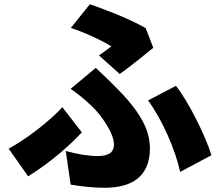

<svg xmlns="http://www.w3.org/2000/svg" viewBox="-20 -831 1040 908"><path d="M448 -569 546 -481C588 -510 677 -582 705 -605L669 -698C596 -740 491 -781 405 -811L315 -699C390 -674 464 -638 507 -612C494 -602 471 -585 448 -569ZM291 -117 314 42C365 51 424 57 475 57C596 57 689 10 689 -130C689 -224 634 -314 519 -427C492 -455 466 -478 433 -510L314 -411C351 -386 386 -356 413 -330C452 -295 519 -204 519 -148C519 -111 495 -93 441 -93C401 -93 348 -101 291 -117ZM832 -18 980 -97C950 -193 871 -351 812 -425L680 -356C746 -268 810 -121 832 -18ZM367 -205 275 -324C214 -258 109 -176 21 -128L113 3C225 -67 312 -146 367 -205Z"/></svg>

Font: Noto Sans HK Black
Style: Regular
Weight: 900
Designer: Ryoko NISHIZUKA 西塚涼子 (kana, bopomofo & ideographs); Paul D. Hunt (Latin, Greek & Cyrillic); Sandoll Communications 산돌커뮤니
Foundry: Adobe
Version: Version 2.004;hotconv 1.0.118;makeotfexe 2.5.65603